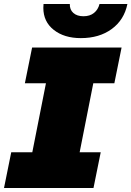

<svg xmlns="http://www.w3.org/2000/svg" viewBox="-40 -937 655 957"><path d="M425 -522 357 -178H462L426 0H-20L16 -178H121L189 -522H84L120 -700H566L530 -522ZM176 -898Q176 -911 177 -917H308Q307 -889 325.5 -872.5Q344 -856 376 -856Q408 -856 428.5 -872.5Q449 -889 456 -917H595Q579 -838 517 -792.5Q455 -747 363 -747Q280 -747 228 -788Q176 -829 176 -898Z"/></svg>

Font: Montserrat Alternates Black
Style: Italic
Weight: 900
Italic angle: -11.3°
Designer: Julieta Ulanovsky
Foundry: Julieta Ulanovsky
Version: Version 7.200